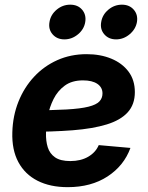

<svg xmlns="http://www.w3.org/2000/svg" viewBox="-20 -773 620 805"><path d="M263.7 11.7Q190.4 11.7 137.5 -15.1Q84.5 -42 56.9 -93.5Q29.3 -145 31.7 -218.8Q33.7 -287.6 57.4 -346.9Q81.1 -406.2 122.6 -450.9Q164.1 -495.6 220.2 -520.8Q276.4 -545.9 343.3 -545.9Q400.9 -545.9 446.5 -527.1Q492.2 -508.3 518.8 -472.9Q545.4 -437.5 545.4 -386.7Q545.4 -335 515.4 -302Q485.4 -269 427.2 -251.2Q369.1 -233.4 284.7 -226.8Q200.2 -220.2 90.3 -220.2L105.5 -310.5Q199.2 -310.5 258.8 -314Q318.4 -317.4 351.1 -325.7Q383.8 -334 396.7 -347.7Q409.7 -361.3 409.7 -381.3Q409.7 -406.7 388.2 -421.4Q366.7 -436 328.1 -436Q281.7 -436 251.7 -414.1Q221.7 -392.1 204.6 -357.9Q187.5 -323.7 180.4 -285.9Q173.3 -248 172.9 -215.3Q171.9 -182.1 180.2 -155.5Q188.5 -128.9 210.9 -113.3Q233.4 -97.7 274.9 -97.7Q318.4 -97.7 349.6 -115.7Q380.9 -133.8 394 -164.6L526.9 -152.8Q500 -78.6 431.2 -33.4Q362.3 11.7 263.7 11.7ZM466.8 -607.9Q435.5 -607.9 417.2 -629.2Q398.9 -650.4 404.3 -680.7Q409.2 -711.4 434.3 -732.4Q459.5 -753.4 491.2 -753.4Q522.5 -753.4 540.8 -732.4Q559.1 -711.4 554.2 -680.7Q548.8 -650.4 523.4 -629.2Q498 -607.9 466.8 -607.9ZM250 -607.9Q218.8 -607.9 200.4 -629.2Q182.1 -650.4 187.5 -680.7Q192.4 -711.4 217.5 -732.4Q242.7 -753.4 274.4 -753.4Q306.2 -753.4 324.2 -732.4Q342.3 -711.4 337.4 -680.7Q332.5 -650.4 307.1 -629.2Q281.7 -607.9 250 -607.9Z"/></svg>

Font: Inter 20pt
Style: Bold Italic
Weight: 700
Italic angle: -9.3988°
Version: Version 4.001;git-66647c0bb